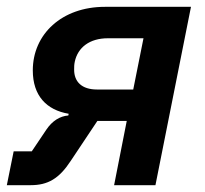

<svg xmlns="http://www.w3.org/2000/svg" viewBox="-27 -542 599 562"><path d="M-7 0H63C113 0 146 -19 180 -71L258 -188H344L307 0H428L532 -522H280C154 -522 69 -442 69 -336C69 -262 109 -220 174 -209L173 -204C148 -202 126 -188 109 -163L66 -99H13ZM393 -430 363 -280H257C212 -280 190 -303 190 -338C190 -346 190 -353 192 -362C201 -403 235 -430 289 -430Z"/></svg>

Font: Braiins Sans SemiBold
Style: Italic
Weight: 600
Italic angle: -11.31°
Designer: Mike Abbink, Paul van der Laan, Pieter van Rosmalen, Jiri Chlebus, Lubos Buracinsky
Foundry: Bold Monday, Sudetype
Version: Version 1.000;hotconv 1.0.109;makeotfexe 2.5.65596